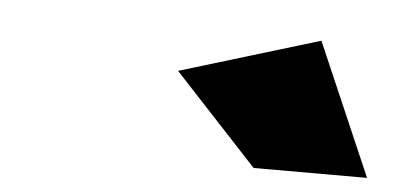

<svg xmlns="http://www.w3.org/2000/svg" viewBox="-29 -826 592 289"><g transform="rotate(5 266.5 -681.0)"><path d="M235.8 -716.8 446.8 -780.8 533.2 -581.1H361.8Z"/></g></svg>

Font: Trueno UltraBlack
Style: Italic
Weight: 950
Designer: Julieta Ulanovsky
Foundry: Julieta Ulanovsky
Version: Version 3.001b | FøM Fix